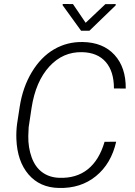

<svg xmlns="http://www.w3.org/2000/svg" viewBox="-20 -931 675 961"><path d="M561.5 -221.7Q536.6 -111.8 460.4 -49.6Q384.3 12.7 274.4 9.8Q179.2 7.8 122.8 -57.9Q66.4 -123.5 62 -234.9Q60.5 -272.9 65.4 -310.5L78.6 -396.5Q93.8 -494.6 139.4 -570.3Q185.1 -646 250.5 -684.1Q315.9 -722.2 394.5 -720.7Q496.1 -718.8 553.2 -656.2Q610.4 -593.8 609.4 -487.8L550.3 -488.3Q550.3 -573.7 509.3 -620.8Q468.3 -668 391.6 -669.9Q294.9 -672.4 226.8 -597.9Q158.7 -523.4 138.2 -392.1L123.5 -294.4L121.6 -250.5Q120.6 -192.9 138.4 -143.6Q156.2 -94.2 191.9 -68.4Q227.5 -42.5 277.3 -41Q362.3 -38.1 419.4 -83.7Q476.6 -129.4 503.4 -221.2ZM408.7 -816.9 507.3 -910.2 559.1 -910.6V-904.3L427.7 -777.3H385.7L293.5 -904.8L293.9 -911.1L345.2 -910.6Z"/></svg>

Font: RobotoInd Light
Style: Italic
Weight: 300
Italic angle: -12°
Designer: Google
Version: Version 2.001151; 2014